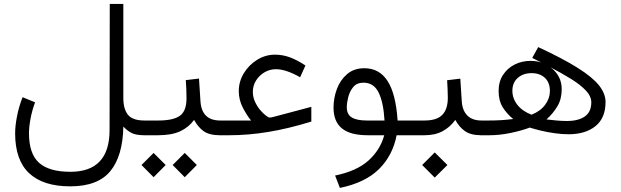

<svg xmlns="http://www.w3.org/2000/svg" viewBox="-20 -672 3084 954"><path d="M154.3 -163.6Q139.2 -123 131.6 -82Q124 -41 124 -10.3Q124 91.8 173.8 136.7Q223.6 181.6 329.6 181.6Q524.4 181.6 524.4 -25.9L525.4 -652.3H592.8V-184.6Q592.8 -130.4 615.7 -101.8Q638.7 -73.2 697.8 -73.2H712.4V0H698.2Q655.8 0 634 -11.2Q612.3 -22.5 592.8 -43Q590.3 102.5 528.3 178.2Q466.3 253.9 329.1 253.9Q194.3 253.9 124.8 188.7Q55.2 123.5 55.2 -9.8Q55.2 -46.4 64.5 -94.2Q73.7 -142.1 92.3 -189Z M1086.9 0H1073.7Q1019.5 0 991.7 -20.3Q963.9 -40.5 944.3 -76.2Q918 -39.6 875.5 -19.8Q833 0 765.6 0H692.9V-73.2H766.6Q840.3 -73.2 873.3 -96.4Q906.2 -119.6 906.7 -181.6Q906.7 -204.1 905.8 -228Q904.8 -252 903.3 -273.9L968.8 -281.7L976.1 -168.5Q982.4 -73.2 1074.2 -73.2H1086.9ZM837.9 147.9 897.9 87.9 958 147.9 897.9 208.5ZM683.1 147.9 743.2 87.9 803.2 147.9 743.2 208.5Z M1166.5 -219.2Q1166.5 -267.6 1191.9 -308.8Q1217.3 -350.1 1258.3 -375.2Q1299.3 -400.4 1346.2 -400.4Q1384.8 -400.4 1420.9 -387Q1457 -373.5 1497.6 -346.7L1471.2 -288.1Q1400.9 -328.1 1351.1 -328.1Q1320.8 -328.1 1294.7 -313Q1268.6 -297.9 1252.4 -272.2Q1236.3 -246.6 1236.3 -215.8Q1236.3 -189.5 1247.1 -166.3Q1257.8 -143.1 1272.7 -125.5Q1287.6 -107.9 1301 -97.9Q1314.5 -87.9 1319.8 -87.9Q1326.2 -87.9 1337.4 -90.8L1526.9 -141.1V-67.9Q1412.6 -32.7 1313.2 -16.4Q1213.9 0 1118.7 0H1067.4V-73.2H1227.5Q1206.5 -98.6 1186.5 -137.2Q1166.5 -175.8 1166.5 -219.2Z M2009.2 0V-73.2H2050V0ZM1790.5 -333Q1864.7 -333 1905.8 -269.5Q1946.8 -206.1 1955.6 -73.2H2019.5V0H1950.7Q1931.6 100.1 1863.3 168Q1794.9 235.8 1668.9 261.7L1645 200.2Q1752.4 178.2 1810.8 125.7Q1869.1 73.2 1889.2 0H1807.6Q1720.2 0 1678.7 -34.2Q1637.2 -68.4 1637.2 -137.2Q1637.2 -184.6 1653.8 -229.5Q1670.4 -274.4 1704.6 -303.7Q1738.8 -333 1790.5 -333ZM1890.6 -73.2Q1885.3 -164.1 1861.1 -212.6Q1836.9 -261.2 1786.1 -261.2Q1752.9 -261.2 1735.1 -239.5Q1717.3 -217.8 1710.2 -189Q1703.1 -160.2 1703.1 -139.6Q1703.1 -103.5 1728 -88.4Q1752.9 -73.2 1802.7 -73.2Z M2385.3 0H2372.1Q2319.3 0 2290.5 -20.3Q2261.7 -40.5 2242.2 -76.2Q2216.8 -40.5 2179.4 -20.3Q2142.1 0 2089.4 0H2030.3V-73.2H2089.4Q2150.4 -73.2 2177.7 -101.3Q2205.1 -129.4 2205.1 -186.5Q2205.1 -208 2203.9 -230.5Q2202.6 -252.9 2201.7 -273.4L2267.1 -281.2L2274.4 -168.9Q2277.3 -123 2302 -98.1Q2326.7 -73.2 2372.6 -73.2H2385.3ZM2077.6 147.9 2140.1 85.4 2203.1 147.9 2140.1 210.4Z M2654.3 -438Q2777.3 -380.9 2850.6 -334.7Q2923.8 -288.6 2956.3 -247.8Q2988.8 -207 2988.8 -165Q2988.8 -85.4 2938.7 -45.2Q2888.7 -4.9 2804.7 -4.9Q2772.5 -4.9 2736.3 -10Q2700.2 -15.1 2667.5 -22.9Q2634.8 -30.8 2612.3 -38.1Q2572.3 -22.9 2517.6 -11.5Q2462.9 0 2412.1 0H2365.7V-73.2H2406.2Q2442.9 -73.2 2470.7 -75Q2498.5 -76.7 2529.8 -80.6Q2497.1 -107.9 2477.3 -139.9Q2457.5 -171.9 2457.5 -220.2Q2457.5 -266.6 2479.5 -300Q2501.5 -333.5 2537.6 -351.6Q2573.7 -369.6 2617.2 -369.6Q2627.4 -369.6 2639.6 -368.2Q2651.9 -366.7 2669.4 -361.3L2624.5 -384.3ZM2715.8 -337.4Q2771 -295.9 2771 -228.5Q2771 -179.7 2749.5 -143.8Q2728 -107.9 2695.3 -78.6Q2718.3 -75.7 2746.1 -73.2Q2773.9 -70.8 2796.4 -70.8Q2853.5 -70.8 2885.7 -93.3Q2918 -115.7 2918 -163.6Q2918 -193.8 2890.6 -222.7Q2863.3 -251.5 2817.4 -279.8Q2771.5 -308.1 2715.8 -337.4ZM2621.1 -102.1Q2665 -119.6 2688.5 -151.1Q2711.9 -182.6 2712.4 -218.8Q2712.4 -262.2 2687.3 -285.4Q2662.1 -308.6 2621.6 -308.6Q2579.6 -308.6 2552.7 -284.9Q2525.9 -261.2 2525.9 -221.2Q2525.9 -183.1 2550.5 -151.4Q2575.2 -119.6 2621.1 -102.1Z"/></svg>

Font: Vazir Light
Style: Light
Weight: 300
Designer: Saber Rastikerdar
Foundry: Saber Rastikerdar
Version: Version 30.0.0